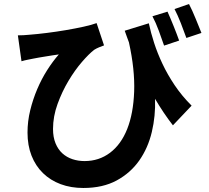

<svg xmlns="http://www.w3.org/2000/svg" viewBox="-20 -862 1040 956"><path d="M908 -673Q896 -707 880.5 -746.5Q865 -786 849 -817L921 -842Q929 -827 937.5 -808Q946 -789 954 -769.5Q962 -750 969.5 -731.5Q977 -713 983 -698ZM797 -635Q785 -670 770.5 -709.5Q756 -749 739 -781L814 -804Q828 -773 844.5 -732Q861 -691 872 -660ZM721 -746Q731 -699 747.5 -648Q764 -597 789 -544Q814 -491 849.5 -438Q885 -385 934 -336L841 -238Q795 -297 752 -370Q755 -285 736 -205Q717 -125 673.5 -63Q630 -1 561 36.5Q492 74 395 74Q333 74 282 55Q231 36 194 0Q157 -36 137 -87Q117 -138 117 -202Q117 -258 130.5 -313Q144 -368 165.5 -418.5Q187 -469 215 -513Q243 -557 273 -591Q259 -589 242 -586.5Q225 -584 208 -581Q191 -578 174.5 -575.5Q158 -573 145 -570Q131 -567 117.5 -564.5Q104 -562 87 -557L69 -686Q97 -686 126 -689Q165 -692 213 -698Q261 -704 308 -712Q355 -720 396 -729Q437 -738 461 -747L498 -636Q487 -632 473.5 -626.5Q460 -621 449 -614Q423 -594 388 -553.5Q353 -513 321 -459.5Q289 -406 266.5 -344Q244 -282 244 -220Q244 -179 256.5 -148.5Q269 -118 290.5 -98.5Q312 -79 340.5 -69.5Q369 -60 401 -60Q473 -60 528 -101.5Q583 -143 613.5 -220Q644 -297 648 -406Q652 -515 622 -651Q617 -665 611.5 -679.5Q606 -694 601 -709Z"/></svg>

Font: SpoqaHanSansJP-Bold
Style: Regular
Weight: 700
Designer: [Source Han Sans]
Ryoko NISHIZUKA  (kana & ideographs); Paul D. Hunt (Latin, Greek & Cyrillic); Wenlong ZHANG  (bopomofo
Foundry: Spoqa (http://bi.spoqa.com)
Version: Version 1.002.20150607